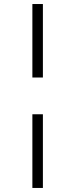

<svg xmlns="http://www.w3.org/2000/svg" viewBox="-20 -824 371 944"><path d="M190.9 -804.2V-442.9H139.2V-804.2ZM190.9 -262.2V100.1H139.2V-262.2Z"/></svg>

Font: Fira Sans Compressed Light
Style: Regular
Weight: 300
Width: 1
Designer: Carrois Corporate & Edenspiekermann AG
Foundry: Carrois Corporate GbR & Edenspiekermann AG
Version: Version 4.203;PS 004.203;hotconv 1.0.88;makeotf.lib2.5.64775